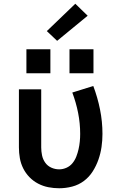

<svg xmlns="http://www.w3.org/2000/svg" viewBox="-20 -997 640 1025"><path d="M296 8Q267 8 238.5 2.5Q210 -3 184 -16.5Q158 -30 137.5 -51Q117 -72 104 -98Q91 -124 86 -152.5Q81 -181 81 -210V-520H200V-210Q200 -189 204.5 -167.5Q209 -146 221.5 -128.5Q234 -111 254 -102Q274 -93 296 -93Q316 -93 335 -101.5Q354 -110 367 -126Q380 -142 387.5 -161.5Q395 -181 399.5 -201Q404 -221 406 -241.5Q408 -262 408 -282Q408 -339 397 -394.5Q386 -450 366 -503L478 -538Q501 -477 514 -412.5Q527 -348 527 -282Q527 -247 522 -212.5Q517 -178 505.5 -145Q494 -112 475 -82Q456 -52 428 -31Q400 -10 365.5 -1Q331 8 296 8ZM479 -606H351V-734H479ZM121 -606V-734H249V-606ZM285 -779 230 -831 382 -977 448 -913Z"/></svg>

Font: Iosevka SS04 Extended
Style: Bold
Weight: 700
Width: 7
Monospace: yes
Designer: Belleve Invis
Foundry: Belleve Invis
Version: Version 19.0.0; ttfautohint (v1.8.4)